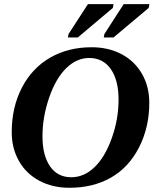

<svg xmlns="http://www.w3.org/2000/svg" viewBox="-20 -888 762 918"><path d="M546.9 -411.6Q546.9 -504.4 509.8 -557.6Q472.7 -610.8 406.2 -610.8Q346.7 -610.8 296.6 -562Q246.6 -513.2 214.8 -420.7Q183.1 -328.1 183.1 -236.8Q183.1 -145 219.2 -92.8Q255.4 -40.5 320.8 -40.5Q381.8 -40.5 432.1 -88.9Q482.4 -137.2 514.6 -228Q546.9 -318.8 546.9 -411.6ZM312 9.8Q231 9.8 168.2 -23.7Q105.5 -57.1 70.8 -117.9Q36.1 -178.7 36.1 -255.9Q36.1 -374 84 -467.5Q131.8 -561 218.5 -611.6Q305.2 -662.1 418 -662.1Q499 -662.1 561.8 -628.7Q624.5 -595.2 659.2 -534.4Q693.8 -473.6 693.8 -396.5Q693.8 -279.3 644.8 -183.3Q595.7 -87.4 510.5 -38.8Q425.3 9.8 312 9.8ZM304.7 -709 307.6 -725.1 400.4 -868.2H522.9L519.5 -850.1L352.1 -709ZM476.1 -709 479 -725.1 571.3 -868.2H694.3L690.9 -850.1L522.9 -709Z"/></svg>

Font: Liberation Serif
Style: Bold Italic
Weight: 700
Italic angle: -16.333°
Designer: Steve Matteson
Foundry: Ascender Corporation
Version: Version 2.1.5